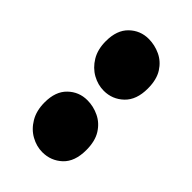

<svg xmlns="http://www.w3.org/2000/svg" viewBox="-12 -846 655 655"><g transform="rotate(-45 315.0 -519.0)"><path d="M175.8 -627Q228.5 -627 256.3 -598.1Q284.2 -569.3 284.2 -528.8Q284.2 -499.5 271.2 -472.4Q258.3 -445.3 231.2 -428.2Q204.1 -411.1 161.1 -411.1Q105.5 -411.1 77.6 -440.9Q49.8 -470.7 49.8 -512.2Q49.8 -540.5 64.5 -566.9Q79.1 -593.3 107.4 -610.1Q135.7 -627 175.8 -627ZM471.2 -627Q524.4 -627 552.2 -598.1Q580.1 -569.3 580.1 -528.8Q580.1 -499.5 567.4 -472.4Q554.7 -445.3 527.8 -428.2Q501 -411.1 458 -411.1Q403.3 -411.1 374.8 -440.9Q346.2 -470.7 346.2 -512.2Q346.2 -540.5 360.8 -566.9Q375.5 -593.3 403.3 -610.1Q431.2 -627 471.2 -627Z"/></g></svg>

Font: Rammetto One
Style: Regular
Weight: 400
Designer: Vernon Adams
Foundry: Vernon Adams
Version: Version 1.100; ttfautohint (v1.8.4.7-5d5b)